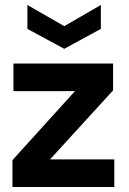

<svg xmlns="http://www.w3.org/2000/svg" viewBox="-20 -751 517 771"><path d="M30 0V-108L281 -385H34V-496H434V-388L181 -111H439V0ZM238 -555 90 -635V-731L238 -646L385 -731V-635Z"/></svg>

Font: DM Sans 28pt
Style: Bold
Weight: 700
Version: Version 4.004;gftools[0.9.30]